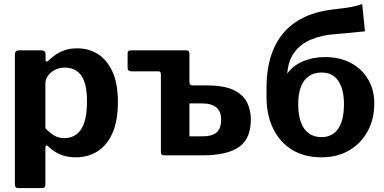

<svg xmlns="http://www.w3.org/2000/svg" viewBox="-20 -784 1940 969"><path d="M188 -530Q210 -530 210 -510V-480Q210 -474 214 -473.5Q218 -473 224 -478Q240 -493 259.5 -507Q279 -521 306 -530.5Q333 -540 370 -540Q429 -540 475 -510.5Q521 -481 548 -421.5Q575 -362 575 -269Q575 -173 547 -111Q519 -49 471 -19.5Q423 10 362 10Q323 10 290 -2Q257 -14 228 -41Q218 -51 213.5 -50Q209 -49 209 -35V148Q209 165 194 165H71Q55 165 55 147V-508Q55 -519 60 -524.5Q65 -530 78 -530H188ZM209 -137Q229 -115 252 -101Q275 -87 305 -87Q340 -87 365.5 -105.5Q391 -124 405 -164.5Q419 -205 419 -272Q419 -337 405 -374Q391 -411 365.5 -427Q340 -443 308 -443Q280 -443 257.5 -431.5Q235 -420 222 -401.5Q209 -383 209 -363V-137Z M810 0Q792 0 792 -15V-409Q792 -424 780 -424H643Q624 -424 624 -441V-515Q624 -530 641 -530H918Q936 -530 936 -515V-371Q936 -353 952 -353H1021Q1111 -353 1159.5 -329.5Q1208 -306 1227 -267Q1246 -228 1246 -181Q1246 -84 1186 -42Q1126 0 1001 0ZM936 -96H1004Q1051 -96 1073.5 -116Q1096 -136 1096 -180Q1096 -222 1071.5 -242Q1047 -262 1001 -262H936Z M1602 10Q1517 10 1455 -27.5Q1393 -65 1359 -134Q1325 -203 1325 -295L1359 -394L1423 -403Q1453 -450 1505.5 -473Q1558 -496 1620 -496Q1695 -496 1751 -466Q1807 -436 1838 -383Q1869 -330 1869 -263Q1869 -183 1835.5 -121.5Q1802 -60 1742 -25Q1682 10 1602 10ZM1603 -92Q1640 -92 1665 -111Q1690 -130 1703 -167Q1716 -204 1716 -258Q1716 -310 1702.5 -346Q1689 -382 1664.5 -400Q1640 -418 1603 -418Q1565 -418 1538.5 -399.5Q1512 -381 1498.5 -345.5Q1485 -310 1485 -258Q1485 -205 1498.5 -167.5Q1512 -130 1538.5 -111Q1565 -92 1603 -92ZM1325 -295V-339Q1325 -455 1361.5 -538.5Q1398 -622 1470.5 -671.5Q1543 -721 1651 -735Q1682 -739 1707 -742Q1732 -745 1756.5 -749.5Q1781 -754 1808 -764L1822 -626Q1777 -621 1743.5 -618Q1710 -615 1676 -612Q1608 -608 1552.5 -585.5Q1497 -563 1464.5 -518Q1432 -473 1429 -401L1428 -318Z"/></svg>

Font: Libre Franklin
Style: Bold
Weight: 700
Designer: Pablo Impallari, Rodrigo Fuenzalida, Nhung Nguyen
Foundry: Impallari Type
Version: Version 3.000